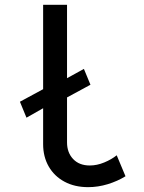

<svg xmlns="http://www.w3.org/2000/svg" viewBox="-20 -772 602 800"><path d="M90.3 -281.7 63 -348.1 170.4 -406.2 246.1 -439 329.6 -484.9 356.9 -418.9 246.1 -358.9 170.4 -327.1ZM347.2 7.8Q291 7.8 248.8 -14.9Q206.5 -37.6 183.1 -78.1Q159.7 -118.7 159.7 -171.4V-752H259.3V-178.7Q259.3 -136.2 284.7 -109.4Q310.1 -82.5 354 -82.5Q383.8 -82.5 414.1 -95Q444.3 -107.4 466.3 -125L502.9 -37.6Q469.7 -17.1 429 -4.6Q388.2 7.8 347.2 7.8Z"/></svg>

Font: Reddit Mono Medium
Style: Regular
Weight: 500
Monospace: yes
Designer: Stephen Hutchings
Foundry: Reddit
Version: Version 1.014